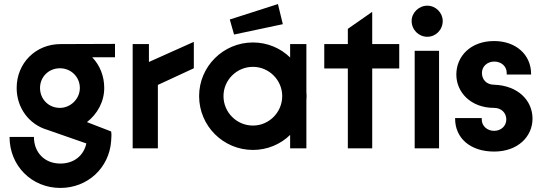

<svg xmlns="http://www.w3.org/2000/svg" viewBox="-20 -730 2675 945"><path d="M277 195C412 195 517 96 527 -35C529 -56 529 -73 527 -83L408 -129C458 -168 493 -228 493 -297C493 -357 471 -409 434 -448H546V-514L278 -513C155 -513 62 -419 62 -297C62 -198 124 -117 213 -91L405 -24C392 36 344 75 277 75C200 75 147 21 147 -56H27C27 86 136 195 277 195ZM275 -199C219 -199 177 -242 177 -297C177 -351 219 -394 275 -394C330 -394 373 -351 373 -297C373 -242 326 -199 275 -199Z M633 0H757V-312L934 -394V-524L713 -425V-513H633Z M1225 8C1296 8 1361 -20 1408 -66V0H1488V-234L1489 -257L1488 -280V-513H1408V-447C1361 -493 1296 -521 1225 -521C1079 -521 960 -403 960 -257C960 -110 1079 8 1225 8ZM1225 -112C1145 -112 1080 -177 1080 -257C1080 -336 1145 -401 1225 -401C1304 -401 1369 -336 1369 -257C1369 -177 1304 -112 1225 -112ZM1132 -560 1372 -611 1348 -710 1111 -634Z M1692 0H1812V-393H1945V-513H1812V-670L1811 -671L1692 -588V-513H1576V-393H1692Z M2021 -480V0H2141V-480ZM2083 -549C2125 -549 2159 -583 2159 -627C2159 -667 2125 -702 2083 -702C2041 -702 2006 -667 2006 -627C2006 -583 2041 -549 2083 -549Z M2412 16C2529 16 2601 -58 2601 -146C2601 -235 2530 -309 2412 -313C2376 -313 2352 -337 2352 -371C2352 -403 2378 -427 2413 -427C2448 -427 2474 -403 2474 -371V-363H2594V-366C2594 -461 2519 -528 2412 -528C2296 -528 2226 -453 2226 -363C2226 -276 2297 -199 2412 -199C2447 -199 2472 -175 2472 -142C2472 -110 2446 -86 2412 -86C2378 -86 2351 -110 2351 -142V-149H2220V-146C2220 -50 2295 16 2412 16Z"/></svg>

Font: Lineal
Style: Bold
Weight: 700
Designer: Created by Frank Adebiaye with contributions from Anton Moglia & Ariel Martín Pérez
Created by Frank ADEBIAYE with FontF
Foundry: Velvetyne Type Foundry
Version: Version 2.000;Glyphs 3.2 (3227)